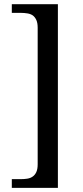

<svg xmlns="http://www.w3.org/2000/svg" viewBox="-20 -780 400 928"><path d="M259.8 -759.8V127.9H37.1V85.9H80.1Q97.2 85.9 112.3 83.5Q127.4 81.1 138.2 73.2Q148.9 65.9 155.5 51.8Q162.1 37.6 162.1 14.2V-646Q162.1 -669.4 155.5 -683.6Q148.9 -697.8 138.2 -705.6Q127.4 -712.9 112.3 -715.3Q97.2 -717.8 80.1 -717.8H37.1V-759.8Z"/></svg>

Font: Sitara
Style: Regular
Weight: 400
Designer: Neelakash Kshetrimayum
Foundry: Neelakash Kshetrimayum
Version: Version 1.000;PS Version 1.000;PS 1.0;hotconv 1.;hotconv 1.0